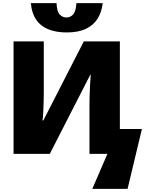

<svg xmlns="http://www.w3.org/2000/svg" viewBox="-20 -977 922 1219"><path d="M566 222 662 0H548V-309Q548 -336 549 -371.5Q550 -407 552 -442Q554 -477 556 -502H553L296 0H66V-714H258V-387Q258 -358 257 -325.5Q256 -293 254.5 -263.5Q253 -234 250 -212H255L512 -714H741V-158H881L790 222ZM404 -771Q335 -771 285.5 -791.5Q236 -812 208.5 -853.5Q181 -895 176 -957H339Q341 -904 359 -885Q377 -866 402 -866Q427 -866 444.5 -885.5Q462 -905 465 -957H632Q626 -902 600.5 -860Q575 -818 526.5 -794.5Q478 -771 404 -771Z"/></svg>

Font: Noto Sans Display Black
Style: Regular
Weight: 900
Designer: Monotype Design Team
Foundry: Monotype Imaging Inc.
Version: Version 2.003